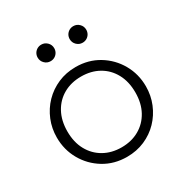

<svg xmlns="http://www.w3.org/2000/svg" viewBox="-161 -803 907 945"><g transform="rotate(-30 293.0 -330.0)"><path d="M293 15Q220.5 15 163.2 -19.8Q106 -54.5 73 -112.5Q40 -170.5 40 -240Q40 -292 59 -338.2Q78 -384.5 112.2 -419.8Q146.5 -455 192.5 -475Q238.5 -495 293 -495Q365.5 -495 422.8 -460.2Q480 -425.5 513 -367.5Q546 -309.5 546 -240Q546 -188 527 -141.8Q508 -95.5 474 -60.2Q440 -25 393.8 -5Q347.5 15 293 15ZM293 -39Q349.5 -39 393 -63.8Q436.5 -88.5 461.2 -133.5Q486 -178.5 486 -240Q486 -301.5 461.2 -346.8Q436.5 -392 393 -416.5Q349.5 -441 293 -441Q236.5 -441 193 -416.5Q149.5 -392 124.8 -346.8Q100 -301.5 100 -240Q100 -178.5 124.8 -133.5Q149.5 -88.5 193 -63.8Q236.5 -39 293 -39ZM202 -581Q182.5 -581 168.8 -594.8Q155 -608.5 155 -628Q155 -641 161.2 -651.8Q167.5 -662.5 178.2 -668.8Q189 -675 202 -675Q221.5 -675 235.2 -661.2Q249 -647.5 249 -628Q249 -615 242.8 -604.2Q236.5 -593.5 225.8 -587.2Q215 -581 202 -581ZM384 -581Q364.5 -581 350.8 -594.8Q337 -608.5 337 -628Q337 -641 343.2 -651.8Q349.5 -662.5 360.2 -668.8Q371 -675 384 -675Q403.5 -675 417.2 -661.2Q431 -647.5 431 -628Q431 -615 424.8 -604.2Q418.5 -593.5 407.8 -587.2Q397 -581 384 -581Z"/></g></svg>

Font: Geologica Thin Roman Thin
Style: Regular
Weight: 250
Version: Version 1.010;gftools[0.9.28]